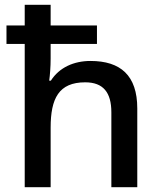

<svg xmlns="http://www.w3.org/2000/svg" viewBox="-20 -780 671 800"><path d="M191 -760H83V-674H7V-597H83V0H191V-248C191 -370 225 -437 335 -437C410 -437 444 -395 444 -312V0H552V-328C552 -466 482 -526 357 -526C288 -526 227 -499 192 -444H185C188 -465 191 -501 191 -536V-597H384V-674H191Z"/></svg>

Font: Noto Sans Lisu Medium
Style: Regular
Weight: 500
Designer: Monotype Design Team. David Williams.
Foundry: Monotype Imaging Inc.
Version: Version 2.102